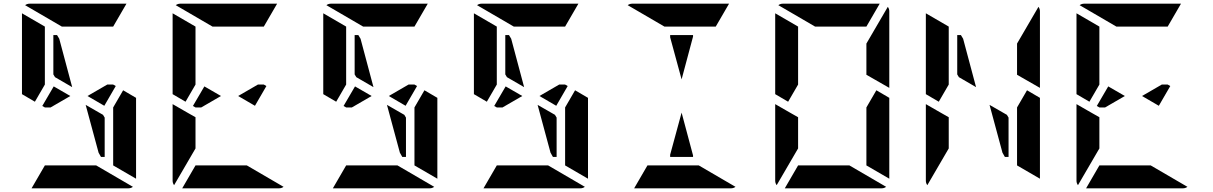

<svg xmlns="http://www.w3.org/2000/svg" viewBox="-20 -1020 6568 1040"><path d="M547 -383V-170H527L514 -193L444 -452L538 -398ZM271 -552 361 -500 254 -438H223L209 -446ZM371 -548 278 -602 269 -617V-830H289L301 -810ZM647 -531 717 -490V-52L593 -124V-138V-170V-302V-396V-438ZM169 -469 99 -510V-948L223 -876V-698V-590V-562ZM315 -876 116 -992Q127 -1000 140 -1000H346H470H665L593 -876H554H470H346ZM501 -124 700 -8Q689 0 676 0H470H346H151L223 -124H262H346H470ZM607 -554 545 -447 454 -500 561 -562H593Z M1087 -552 1177 -500 1070 -438H1039L1025 -446ZM1039 -302V-216L923 -17Q915 -28 915 -41V-456L974 -422L1002 -406L1039 -385ZM985 -469 915 -510V-948L1039 -876V-698V-590V-562ZM1131 -876 932 -992Q943 -1000 956 -1000H1162H1286H1481L1409 -876H1370H1286H1162ZM1317 -124 1516 -8Q1505 0 1492 0H1286H1162H967L1039 -124H1078H1162H1286ZM1423 -554 1361 -447 1270 -500 1377 -562H1409Z M2179 -383V-170H2159L2146 -193L2076 -452L2170 -398ZM1903 -552 1993 -500 1886 -438H1855L1841 -446ZM2003 -548 1910 -602 1901 -617V-830H1921L1933 -810ZM2279 -531 2349 -490V-52L2225 -124V-138V-170V-302V-396V-438ZM1801 -469 1731 -510V-948L1855 -876V-698V-590V-562ZM1947 -876 1748 -992Q1759 -1000 1772 -1000H1978H2102H2297L2225 -876H2186H2102H1978ZM2133 -124 2332 -8Q2321 0 2308 0H2102H1978H1783L1855 -124H1894H1978H2102ZM2239 -554 2177 -447 2086 -500 2193 -562H2225Z M2995 -383V-170H2975L2962 -193L2892 -452L2986 -398ZM2719 -552 2809 -500 2702 -438H2671L2657 -446ZM2819 -548 2726 -602 2717 -617V-830H2737L2749 -810ZM3095 -531 3165 -490V-52L3041 -124V-138V-170V-302V-396V-438ZM2617 -469 2547 -510V-948L2671 -876V-698V-590V-562ZM2763 -876 2564 -992Q2575 -1000 2588 -1000H2794H2918H3113L3041 -876H3002H2918H2794ZM2949 -124 3148 -8Q3137 0 3124 0H2918H2794H2599L2671 -124H2710H2794H2918ZM3055 -554 2993 -447 2902 -500 3009 -562H3041Z M3610 -818V-830H3734V-822L3672 -590ZM3579 -876 3380 -992Q3391 -1000 3404 -1000H3610H3734H3929L3857 -876H3818H3734H3610ZM3734 -178V-170H3610V-182L3672 -410ZM3765 -124 3964 -8Q3953 0 3940 0H3734H3610H3415L3487 -124H3526H3610H3734Z M4673 -698V-784L4789 -983Q4797 -972 4797 -959V-544L4673 -615ZM4727 -531 4797 -490V-52L4673 -124V-138V-170V-302V-396V-438ZM4303 -302V-216L4187 -17Q4179 -28 4179 -41V-456L4238 -422L4266 -406L4303 -385ZM4249 -469 4179 -510V-948L4303 -876V-698V-590V-562ZM4395 -876 4196 -992Q4207 -1000 4220 -1000H4426H4550H4745L4673 -876H4634H4550H4426ZM4581 -124 4780 -8Q4769 0 4756 0H4550H4426H4231L4303 -124H4342H4426H4550Z M5489 -698V-784L5605 -983Q5613 -972 5613 -959V-544L5489 -615ZM5443 -383V-170H5423L5410 -193L5340 -452L5434 -398ZM5267 -548 5174 -602 5165 -617V-830H5185L5197 -810ZM5543 -531 5613 -490V-52L5489 -124V-138V-170V-302V-396V-438ZM5119 -302V-216L5003 -17Q4995 -28 4995 -41V-456L5054 -422L5082 -406L5119 -385ZM5065 -469 4995 -510V-948L5119 -876V-698V-590V-562Z M5983 -552 6073 -500 5966 -438H5935L5921 -446ZM5935 -302V-216L5819 -17Q5811 -28 5811 -41V-456L5870 -422L5898 -406L5935 -385ZM5881 -469 5811 -510V-948L5935 -876V-698V-590V-562ZM6027 -876 5828 -992Q5839 -1000 5852 -1000H6058H6182H6377L6305 -876H6266H6182H6058ZM6213 -124 6412 -8Q6401 0 6388 0H6182H6058H5863L5935 -124H5974H6058H6182ZM6319 -554 6257 -447 6166 -500 6273 -562H6305Z"/></svg>

Font: DSEG14 Modern Mini
Style: Bold
Weight: 700
Designer: Keshikan(Twitter:@keshinomi_88pro)
Version: Version 0.46